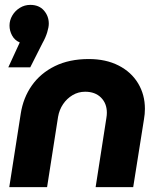

<svg xmlns="http://www.w3.org/2000/svg" viewBox="-20 -767 665 787"><path d="M18 0 65 -301Q75 -366 110.5 -416.5Q146 -467 205 -496Q264 -525 344 -525Q414 -525 466 -498.5Q518 -472 546 -425.5Q574 -379 574 -321Q574 -311 573 -299.5Q572 -288 570 -277L526 0H372L416 -283Q417 -289 417.5 -294.5Q418 -300 418 -305Q418 -343 394 -367Q370 -391 329 -391Q301 -391 277.5 -377Q254 -363 238.5 -340Q223 -317 218 -288L173 0ZM14 -491 61 -593Q40 -602 29.5 -621.5Q19 -641 19 -662Q19 -684 30.5 -703.5Q42 -723 61.5 -735Q81 -747 104 -747Q140 -747 160 -724Q180 -701 180 -670Q180 -656 173.5 -634.5Q167 -613 154 -590L104 -491Z"/></svg>

Font: MuseoModerno Thin
Style: Bold Italic
Weight: 700
Italic angle: -9°
Version: Version 1.003